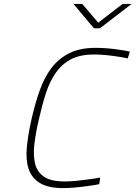

<svg xmlns="http://www.w3.org/2000/svg" viewBox="-20 -954 694 983"><path d="M488 -11Q457 -5 425 -1Q398 3 365 6Q332 9 303 9Q226 9 184 -17Q142 -43 126.5 -89.5Q111 -136 117.5 -201.5Q124 -267 142 -347Q160 -425 183.5 -491.5Q207 -558 243.5 -606Q280 -654 334.5 -681.5Q389 -709 469 -709Q504 -709 536.5 -706Q569 -703 593 -699Q621 -695 645 -690L634 -655Q607 -661 578 -665Q553 -669 522 -672Q491 -675 461 -675Q390 -675 343.5 -650.5Q297 -626 266 -582Q235 -538 215.5 -478Q196 -418 180 -347Q163 -276 156 -216.5Q149 -157 160 -114.5Q171 -72 206.5 -48.5Q242 -25 311 -25Q337 -25 369 -28Q401 -31 429 -35Q462 -39 493 -45ZM491 -809H461L356 -934H401L483 -838L608 -934H654Z"/></svg>

Font: Panefresco 1wt
Style: Italic
Weight: 250
Version: Version 1.000